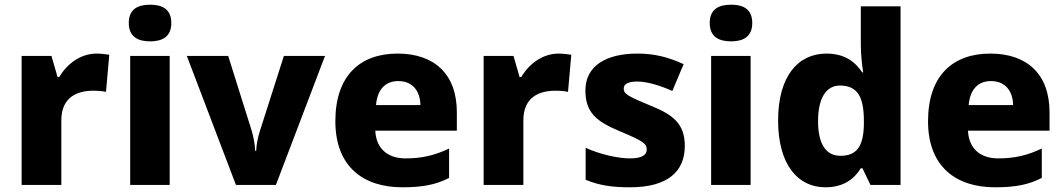

<svg xmlns="http://www.w3.org/2000/svg" viewBox="-20 -838 4528 817"><path d="M391 -610C322 -610 264 -565 232 -510H225L199 -600H72V-51H241V-326C241 -428 313 -452 377 -452C400 -452 419 -450 431 -447L445 -605C433 -607 409 -610 391 -610Z M619 -818C569 -818 528 -801 528 -740C528 -680 569 -662 619 -662C668 -662 709 -680 709 -740C709 -801 668 -818 619 -818ZM702 -600H534V-51H702Z M984 -51H1154L1363 -600H1188L1086 -281C1078 -256 1071 -224 1070 -196H1066C1065 -223 1058 -259 1051 -282L951 -600H775Z M1672 -610C1513 -610 1407 -517 1407 -322C1407 -129 1526 -41 1692 -41C1781 -41 1837 -53 1891 -81V-206C1830 -177 1776 -164 1706 -164C1625 -164 1580 -210 1577 -282H1924V-360C1924 -524 1827 -610 1672 -610ZM1675 -493C1737 -493 1768 -449 1769 -391H1580C1586 -461 1623 -493 1675 -493Z M2357 -610C2288 -610 2230 -565 2198 -510H2191L2165 -600H2038V-51H2207V-326C2207 -428 2279 -452 2343 -452C2366 -452 2385 -450 2397 -447L2411 -605C2399 -607 2375 -610 2357 -610Z M2894 -217C2894 -314 2841 -351 2747 -389C2653 -428 2634 -438 2634 -461C2634 -481 2654 -491 2692 -491C2733 -491 2787 -475 2841 -451L2889 -565C2822 -596 2762 -610 2692 -610C2558 -610 2471 -557 2471 -453C2471 -361 2516 -322 2614 -281C2714 -239 2732 -228 2732 -202C2732 -178 2711 -164 2660 -164C2612 -164 2536 -180 2472 -209V-73C2531 -49 2583 -41 2661 -41C2821 -41 2894 -108 2894 -217Z M3091 -818C3041 -818 3000 -801 3000 -740C3000 -680 3041 -662 3091 -662C3140 -662 3181 -680 3181 -740C3181 -801 3140 -818 3091 -818ZM3174 -600H3006V-51H3174Z M3492 -41C3570 -41 3615 -77 3643 -122H3650L3684 -51H3812V-811H3643V-648C3643 -604 3649 -554 3653 -530H3649C3619 -575 3574 -610 3497 -610C3375 -610 3291 -513 3291 -325C3291 -139 3374 -41 3492 -41ZM3556 -175C3497 -175 3461 -222 3461 -322C3461 -423 3497 -474 3554 -474C3632 -474 3656 -421 3656 -323V-308C3654 -218 3628 -175 3556 -175Z M4194 -610C4035 -610 3929 -517 3929 -322C3929 -129 4048 -41 4214 -41C4303 -41 4359 -53 4413 -81V-206C4352 -177 4298 -164 4228 -164C4147 -164 4102 -210 4099 -282H4446V-360C4446 -524 4349 -610 4194 -610ZM4197 -493C4259 -493 4290 -449 4291 -391H4102C4108 -461 4145 -493 4197 -493Z"/></svg>

Font: Noto Sans Tamil UI ExtraBold
Style: Regular
Weight: 800
Designer: Jelle Bosma - Monotype Design Team
Foundry: Monotype Imaging Inc.
Version: Version 2.004